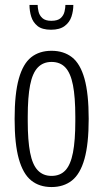

<svg xmlns="http://www.w3.org/2000/svg" viewBox="-20 -743 416 775"><path d="M188 12Q139 12 106 -14.5Q73 -41 56 -101.5Q39 -162 39 -263Q39 -365 56 -425.5Q73 -486 106 -512Q139 -538 188 -538Q237 -538 270.5 -512Q304 -486 321 -425.5Q338 -365 338 -263Q338 -162 321 -101.5Q304 -41 270.5 -14.5Q237 12 188 12ZM188 -33Q223 -33 244 -55.5Q265 -78 274.5 -127Q284 -176 284 -254V-272Q284 -351 274.5 -399.5Q265 -448 244 -470.5Q223 -493 188 -493Q154 -493 132.5 -470.5Q111 -448 101.5 -399.5Q92 -351 92 -272V-254Q92 -176 101.5 -127Q111 -78 132.5 -55.5Q154 -33 188 -33ZM186 -623Q150 -623 131.5 -638Q113 -653 106 -676Q99 -699 99 -723H132Q132 -712 135.5 -696.5Q139 -681 151 -670Q163 -659 187 -659Q213 -659 225 -670Q237 -681 240.5 -696.5Q244 -712 244 -723H276Q276 -699 268.5 -676Q261 -653 241 -638Q221 -623 186 -623Z"/></svg>

Font: Archivo ExtraCondensed ExtraLight
Style: Regular
Weight: 250
Width: 2
Designer: Hector Gatti
Foundry: Omnibus-Type
Version: Version 2.001